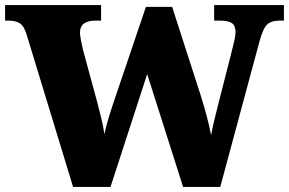

<svg xmlns="http://www.w3.org/2000/svg" viewBox="-26 -734 1135 754"><path d="M78 -600Q68 -632 52 -642.5Q36 -653 7 -653H-6V-714H371V-653H348Q288 -653 288 -605Q288 -597 292 -575.5Q296 -554 300 -538L356 -332Q364 -301 372 -268.5Q380 -236 384 -207Q390 -235 398 -262.5Q406 -290 418 -326L547 -707H650L761 -363Q776 -316 786.5 -275.5Q797 -235 803 -203Q807 -225 814 -255.5Q821 -286 829.5 -318.5Q838 -351 845 -379L883 -528Q888 -548 893.5 -571Q899 -594 899 -607Q899 -633 885 -643Q871 -653 838 -653H815V-714H1089V-653H1070Q1041 -653 1024.5 -639Q1008 -625 994 -575L839 0H693L552 -443L408 0H261Z"/></svg>

Font: Noto Serif Ethiopic Black
Style: Regular
Weight: 900
Designer: Monotype Design Team
Foundry: Monotype Imaging Inc.
Version: Version 2.102; ttfautohint (v1.8.4.7-5d5b)